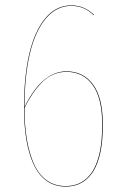

<svg xmlns="http://www.w3.org/2000/svg" viewBox="-20 -690 460 719"><path d="M229 -422.9Q292.5 -422.9 328.9 -373Q365.2 -323.2 365.2 -222.2Q365.2 -106.9 329.6 -49.1Q293.9 8.8 226.1 8.8Q185.1 8.8 154.5 -12.9Q124 -34.7 105.7 -74.7Q87.4 -114.7 78.6 -167.7Q69.8 -220.7 69.8 -287.1Q69.8 -402.8 89.6 -488Q109.4 -573.2 149.7 -621.6Q189.9 -669.9 247.1 -669.9Q295.4 -669.9 332 -634.8L331.1 -632.8Q295.9 -668 247.1 -668Q191.4 -668 151.4 -620.4Q111.3 -572.8 91.6 -488Q71.8 -403.3 71.8 -289.1Q137.2 -422.9 229 -422.9ZM226.1 6.8Q293 6.8 327.9 -50.8Q362.8 -108.4 362.8 -222.2Q362.8 -322.3 327.1 -371.6Q291.5 -420.9 229 -420.9Q202.1 -420.9 178.5 -410.4Q154.8 -399.9 135.7 -380.1Q116.7 -360.4 101.6 -337.9Q86.4 -315.4 71.8 -286.1Q71.8 -220.7 80.6 -168.2Q89.4 -115.7 107.2 -75.9Q125 -36.1 155.3 -14.6Q185.5 6.8 226.1 6.8Z"/></svg>

Font: Fira Sans Compressed Two
Style: Regular
Weight: 100
Width: 1
Designer: Carrois Corporate & Edenspiekermann AG
Foundry: Carrois Corporate GbR & Edenspiekermann AG
Version: Version 4.203;PS 004.203;hotconv 1.0.88;makeotf.lib2.5.64775